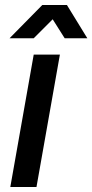

<svg xmlns="http://www.w3.org/2000/svg" viewBox="-20 -743 367 763"><path d="M21 0 114 -526H218L125 0ZM18 -591 148 -723H246L327 -591H237L170 -697H220L114 -591Z"/></svg>

Font: Archivo SemiBold Medium
Style: Italic
Weight: 500
Italic angle: -10°
Version: Version 2.001